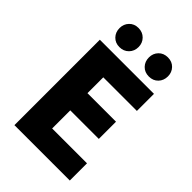

<svg xmlns="http://www.w3.org/2000/svg" viewBox="-277 -1075 1184 1184"><g transform="rotate(45 315.0 -482.5)"><path d="M86 0V-745H558V-596H265V-458H514V-308H265V-150H569V0ZM203 -798Q167 -798 144 -822Q121 -846 121 -882Q121 -917 144 -941Q167 -965 203 -965Q240 -965 263.5 -941Q287 -917 287 -882Q287 -846 263.5 -822Q240 -798 203 -798ZM460 -798Q423 -798 400 -822Q377 -846 377 -882Q377 -917 400 -941Q423 -965 460 -965Q497 -965 520 -941Q543 -917 543 -882Q543 -846 520 -822Q497 -798 460 -798Z"/></g></svg>

Font: Source Han Sans TC Heavy
Style: Regular
Weight: 900
Designer: Ryoko NISHIZUKA Ë•øÂ°öÊ∂ºÂ≠ê (kana, bopomofo & ideographs); Paul D. Hunt (Latin, Greek & Cyrillic); Sandoll Communicatio
Foundry: Adobe
Version: Version 2.004;hotconv 1.0.118;makeotfexe 2.5.65603